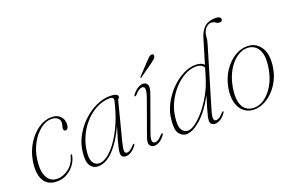

<svg xmlns="http://www.w3.org/2000/svg" viewBox="-91 -1056 2137 1402"><g transform="rotate(-20 977.5 -355.0)"><path d="M267.5 -434.5Q224.5 -434.5 182.5 -402Q140.5 -369.5 109.8 -314.5Q79 -259.5 70 -191Q58 -100.5 84 -54.8Q110 -9 162.5 -9Q205 -9 248.5 -40Q292 -71 309.5 -134.5Q312 -142.5 316.5 -142.5Q321.5 -142.5 320.5 -135Q315.5 -101 293 -68Q270.5 -35 234.5 -13.2Q198.5 8.5 152.5 8.5Q81 8.5 51 -45Q21 -98.5 37 -194.5Q48.5 -263 84 -320.5Q119.5 -378 169.2 -412.5Q219 -447 273 -447Q315.5 -447 339.2 -423Q363 -399 363 -364.5Q363 -342.5 356 -331.5Q349 -320.5 338.5 -320.5Q323 -320.5 323 -338Q323 -348 327 -361Q331 -374 331 -386Q331 -407 314 -420.8Q297 -434.5 267.5 -434.5Z M698 -101.5Q684.5 -49.5 687 -32Q689.5 -14.5 705 -14.5Q716 -14.5 729 -22.8Q742 -31 762 -53Q769 -60.5 773.5 -58.5Q777 -56.5 772.5 -48.5Q754 -21 731.5 -6.8Q709 7.5 688.5 7.5Q672.5 7.5 662.5 -1Q652.5 -9.5 652.5 -29.5Q652.5 -42.5 656.8 -63.5Q661 -84.5 671.5 -122.5Q682 -160.5 702 -224.5Q653 -116.5 593.8 -54.5Q534.5 7.5 474 7.5Q433.5 7.5 412.2 -26Q391 -59.5 402 -138.5Q410 -199 441.2 -254.2Q472.5 -309.5 518.8 -352.8Q565 -396 619.2 -421Q673.5 -446 727.5 -446Q758.5 -446 773 -438.8Q787.5 -431.5 787.5 -422Q787.5 -414.5 781.8 -408.8Q776 -403 774 -396.5ZM432.5 -136.5Q422.5 -69.5 439.8 -40Q457 -10.5 489 -10.5Q520.5 -10.5 557.5 -39.2Q594.5 -68 630.8 -120.8Q667 -173.5 697.5 -245.2Q728 -317 747 -402.5Q753 -431 720.5 -431Q670.5 -431 622.8 -408Q575 -385 535.2 -344.2Q495.5 -303.5 468.5 -250Q441.5 -196.5 432.5 -136.5Z M923.5 -15Q934 -15 947.8 -23.2Q961.5 -31.5 981.5 -54Q985 -56.5 988 -58.5Q991 -60.5 994 -59Q998.5 -56 994 -49Q955 7 909 7Q886 7 875 -12.2Q864 -31.5 881.5 -77.5L973 -332Q992.5 -386.5 989.8 -405.8Q987 -425 968.5 -425Q958 -425 944 -416.5Q930 -408 911 -386Q902.5 -379 898.5 -381Q893 -384 898.5 -391Q918.5 -419 941.2 -433.2Q964 -447.5 983.5 -447.5Q1007.5 -447.5 1017.8 -427.5Q1028 -407.5 1009 -356L915.5 -96Q898.5 -48.5 902.5 -31.8Q906.5 -15 923.5 -15ZM1070 -591.5Q1085.5 -608 1096.8 -617.8Q1108 -627.5 1118.5 -626.5Q1127.5 -626 1130.5 -620Q1133.5 -614 1131 -606Q1128 -596.5 1118 -587.8Q1108 -579 1094.5 -569L990.5 -495Q985.5 -491.5 983 -494Q980.5 -496.5 986 -502Z M1466 -48.5Q1447.5 -21 1425.5 -6.8Q1403.5 7.5 1383 7.5Q1366.5 7.5 1355.5 -1.2Q1344.5 -10 1344.5 -29.5Q1344.5 -41.5 1348.8 -61Q1353 -80.5 1363.2 -115.5Q1373.5 -150.5 1391.5 -209.5Q1334 -102.5 1270.8 -47.5Q1207.5 7.5 1159 7.5Q1126 7.5 1103.5 -22.8Q1081 -53 1090 -130.5Q1095.5 -191 1124.8 -247.5Q1154 -304 1198 -348.8Q1242 -393.5 1292.5 -419.8Q1343 -446 1392 -446Q1416.5 -446 1432.8 -439.8Q1449 -433.5 1457.5 -422.5L1514 -611Q1530 -664 1561.2 -691Q1592.5 -718 1645 -718Q1666 -718 1676.2 -711.2Q1686.5 -704.5 1686.5 -695.5Q1686.5 -676.5 1664.5 -676.5Q1648.5 -676.5 1636.2 -686.2Q1624 -696 1603.5 -696Q1580.5 -696 1561 -674Q1541.5 -652 1538.5 -619.5Q1537 -600 1534.8 -586.5Q1532.5 -573 1527.5 -557.5L1391.5 -102Q1376 -50 1378.8 -32.2Q1381.5 -14.5 1398 -14.5Q1408.5 -14.5 1422 -22.5Q1435.5 -30.5 1455.5 -53Q1462.5 -60.5 1466.5 -58.5Q1470.5 -56.5 1466 -48.5ZM1122.5 -134Q1114 -69.5 1131 -41.2Q1148 -13 1179 -13Q1203.5 -13 1238.2 -38.5Q1273 -64 1310 -108.5Q1347 -153 1379.2 -210.8Q1411.5 -268.5 1430.5 -333L1452 -404Q1444.5 -417 1429.8 -425.2Q1415 -433.5 1391 -433.5Q1345.5 -433.5 1300.5 -408.5Q1255.5 -383.5 1217.2 -341Q1179 -298.5 1153.5 -245Q1128 -191.5 1122.5 -134Z M1802 -444.5Q1865.5 -440.5 1899.8 -384.2Q1934 -328 1917 -227Q1905 -160 1868.8 -106Q1832.5 -52 1782.5 -21.2Q1732.5 9.5 1679 7.5Q1639 6 1607.8 -18.5Q1576.5 -43 1562.8 -90Q1549 -137 1560.5 -206Q1573.5 -278 1610.8 -333.2Q1648 -388.5 1698.8 -418.5Q1749.5 -448.5 1802 -444.5ZM1685 -5Q1729 -3.5 1770.2 -32.5Q1811.5 -61.5 1841.8 -113.2Q1872 -165 1884 -231Q1902 -332.5 1875.2 -380.5Q1848.5 -428.5 1797 -432Q1752.5 -435.5 1710.2 -406.8Q1668 -378 1636.8 -325Q1605.5 -272 1593 -201.5Q1581 -132.5 1590.5 -89.5Q1600 -46.5 1625 -26.2Q1650 -6 1685 -5Z"/></g></svg>

Font: Fraunces 72pt S000 Thin
Style: Italic
Weight: 100
Italic angle: -16°
Version: Version 1.000; ttfautohint (v1.8.3)